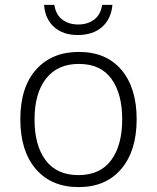

<svg xmlns="http://www.w3.org/2000/svg" viewBox="-20 -754 640 784"><path d="M63 -267Q63 -398 127.5 -470Q192 -542 302 -542Q414 -542 476 -468.5Q538 -395 538 -267Q538 -138 475 -64Q412 10 301 10Q190 10 126.5 -63.5Q63 -137 63 -267ZM479 -267Q479 -371 435 -432Q391 -493 302 -493Q215 -493 168 -433Q121 -373 121 -266Q121 -160 166.5 -99.5Q212 -39 300 -39Q389 -39 434 -100Q479 -161 479 -267ZM160 -734H202Q208 -694 234.5 -674Q261 -654 299 -654Q338 -654 364.5 -674Q391 -694 397 -734H439Q434 -677 397 -644Q360 -611 297 -611Q237 -611 200.5 -644Q164 -677 160 -734Z"/></svg>

Font: Noto Sans Mono UI Light
Style: Regular
Weight: 300
Monospace: yes
Designer: Monotype Design team
Foundry: Monotype Imaging Inc.
Version: Version 1.000